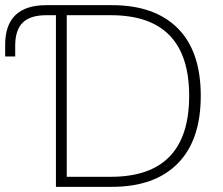

<svg xmlns="http://www.w3.org/2000/svg" viewBox="-20 -725 866 745"><path d="M197 0V-666H159Q98 -666 68.5 -637.5Q39 -609 39 -548V-506H0V-551Q0 -705 160 -705H414Q580 -705 669.5 -615.5Q759 -526 759 -353Q759 -181 669.5 -90.5Q580 0 414 0ZM239 -39H410Q714 -39 714 -353Q714 -666 410 -666H239Z"/></svg>

Font: Nunito Sans ExtraLight
Style: Regular
Weight: 200
Designer: Vernon Adams
Foundry: Vernon Adams
Version: Version 3.006; ttfautohint (v1.8.3)